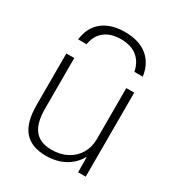

<svg xmlns="http://www.w3.org/2000/svg" viewBox="-185 -898 955 1029"><g transform="rotate(30 292.5 -383.5)"><path d="M290 -777Q376 -777 427.5 -735.5Q479 -694 490 -617H438Q427 -673 389 -703Q351 -733 290 -733Q227 -733 189 -703Q151 -673 142 -617H90Q99 -694 151 -735.5Q203 -777 290 -777ZM251 10Q161 10 117 -41.5Q73 -93 73 -200V-520H122V-207Q122 -118 156 -75.5Q190 -33 261 -33Q315 -33 356 -54.5Q397 -76 420.5 -115Q444 -154 444 -203V-520H493V0H446L445 -93H443Q415 -43 365.5 -16.5Q316 10 251 10Z"/></g></svg>

Font: M PLUS 1 Light
Style: Regular
Weight: 300
Designer: Coji Morishita
Foundry: UNDERFOREST DESIGN
Version: Version 1.001